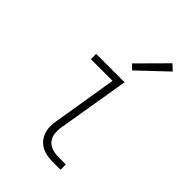

<svg xmlns="http://www.w3.org/2000/svg" viewBox="-225 -857 950 950"><g transform="rotate(45 250.0 -382.0)"><path d="M331 0Q310 0 289.5 -3.5Q269 -7 251.5 -16.5Q234 -26 221.5 -41Q209 -56 202.5 -75Q196 -94 196 -115.5Q196 -137 200 -158L255 -493H103V-530H302L239 -152Q235 -129 237.5 -106.5Q240 -84 253 -67.5Q266 -51 287.5 -44Q309 -37 331 -37H384V0ZM287 -598 262 -622 403 -764 433 -736Z"/></g></svg>

Font: Iosevka Slab Extralight
Style: Italic
Weight: 200
Italic angle: -9°
Monospace: yes
Designer: Belleve Invis
Foundry: Belleve Invis
Version: Version 11.1.1; ttfautohint (v1.8.3)